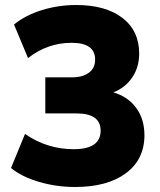

<svg xmlns="http://www.w3.org/2000/svg" viewBox="-20 -736 640 767"><path d="M280 11Q205 11 135.5 -9.5Q66 -30 24 -65L80 -201Q168 -140 274 -140Q382 -140 382 -214Q382 -283 285 -283H161V-427H267Q310 -427 335 -445.5Q360 -464 360 -498Q360 -565 266 -565Q170 -565 92 -504L36 -638Q81 -675 147 -695.5Q213 -716 284 -716Q402 -716 469 -664.5Q536 -613 536 -522Q536 -468 508.5 -427Q481 -386 433 -367Q491 -350 524 -305Q557 -260 557 -196Q557 -99 483 -44Q409 11 280 11Z"/></svg>

Font: Mulish Black
Style: Regular
Weight: 900
Designer: Vernon Adams
Foundry: Vernon Adams
Version: Version 3.603; ttfautohint (v1.8.3)